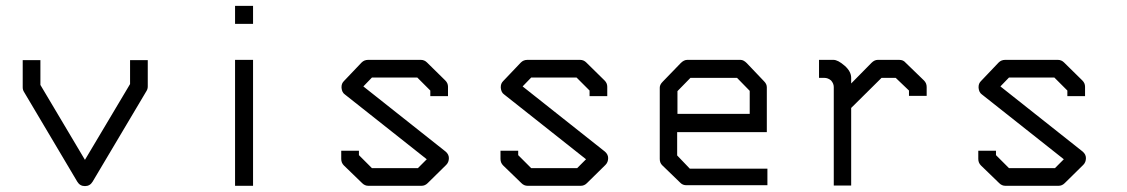

<svg xmlns="http://www.w3.org/2000/svg" viewBox="-20 -679 3820 651"><path d="M117 -391 268 -137 421 -394V-475H481V-386Q481 -377.5 477 -371L294 -63Q285 -48 268 -48Q251 -48 242 -63L61 -368Q57 -374.5 57 -383V-475H117Z M777 -659H838V-598H777ZM777 -476H838V-49H777Z M1439 -372 1395 -416H1241L1212 -386L1491 -165Q1502 -155.5 1502 -143Q1502 -129 1493 -120L1430 -58Q1421 -49 1409 -49H1229Q1217 -49 1208 -58L1146 -118Q1137 -127 1137 -140V-168H1197V-153L1241 -109H1397L1427 -139L1149 -359Q1139.5 -365.5 1138 -381V-384.5Q1138 -396 1146 -404L1206 -467Q1215 -476 1228 -476H1407Q1419 -476 1428 -467L1490 -406Q1499 -397 1499 -385V-353H1439Z M1979 -372 1935 -416H1781L1752 -386L2031 -165Q2042 -155.5 2042 -143Q2042 -129 2033 -120L1970 -58Q1961 -49 1949 -49H1769Q1757 -49 1748 -58L1686 -118Q1677 -127 1677 -140V-168H1737V-153L1781 -109H1937L1967 -139L1689 -359Q1679.5 -365.5 1678 -381V-384.5Q1678 -396 1686 -404L1746 -467Q1755 -476 1768 -476H1947Q1959 -476 1968 -467L2030 -406Q2039 -397 2039 -385V-353H1979Z M2276 -231V-152L2319 -107H2582V-51H2307Q2295 -51 2287 -59L2225 -119Q2217 -127 2217 -140V-382Q2217 -392 2227 -402L2288 -465Q2299 -476 2310 -476H2491Q2501 -476 2512 -465L2571 -403Q2580 -394 2580 -383V-231ZM2277 -293H2522V-371L2479 -415H2321L2277 -370Z M2866 -313V-50H2807V-384Q2807 -395.5 2798 -406Q2787.5 -415 2775 -415H2757V-476H2806Q2821 -476 2843.5 -456.5Q2866 -437 2866 -415V-396L2935 -466Q2945 -476 2956 -476H3029Q3042.5 -476 3050 -467L3113 -406Q3122 -397 3122 -384V-354H3062V-372L3017 -415H2969Z M3599 -372 3555 -416H3401L3372 -386L3651 -165Q3662 -155.5 3662 -143Q3662 -129 3653 -120L3590 -58Q3581 -49 3569 -49H3389Q3377 -49 3368 -58L3306 -118Q3297 -127 3297 -140V-168H3357V-153L3401 -109H3557L3587 -139L3309 -359Q3299.5 -365.5 3298 -381V-384.5Q3298 -396 3306 -404L3366 -467Q3375 -476 3388 -476H3567Q3579 -476 3588 -467L3650 -406Q3659 -397 3659 -385V-353H3599Z"/></svg>

Font: 3270 Nerd Font
Style: Regular
Weight: 400
Monospace: yes
Version: Version 3.0.1;Nerd Fonts 3.3.0